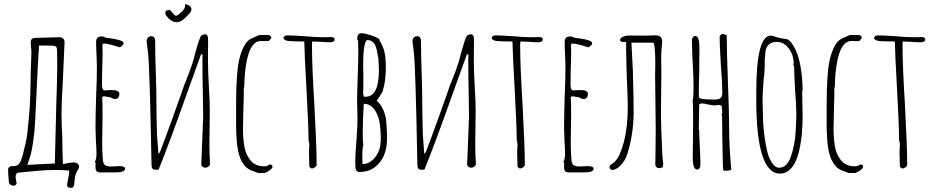

<svg xmlns="http://www.w3.org/2000/svg" viewBox="-20 -839 4627 949"><path d="M312 70 317 44Q322 22 322 4Q288 1 254 1Q211 1 161.5 5.5Q112 10 65 15Q57 23 57 36Q57 37 60 55Q62 63 62 66Q62 75 51 78L47 79Q39 79 32 74Q25 69 24 62Q20 20 20 -1Q20 -10 27.5 -14.5Q35 -19 43 -18Q64 -17 73 -28Q82 -39 89 -60Q109 -134 114 -172Q124 -261 127 -310.5Q130 -360 131 -426Q131 -443 132 -484Q133 -525 135 -570Q136 -580 134 -600Q132 -616 132 -624Q131 -640 137.5 -646Q144 -652 160 -652L273 -655Q285 -655 292.5 -648Q300 -641 299 -629L290 -426Q284 -330 284 -280Q284 -228 288 -161Q288 -103 291 -28Q326 -36 344 -36Q356 -36 363.5 -30Q371 -24 371 -15Q371 -8 367 -3Q352 19 349.5 45.5Q347 72 346 77Q342 93 324 89Q309 86 312 70ZM251 -31Q255 -214 258 -314L261 -411Q263 -477 263 -508Q263 -555 262 -588Q262 -602 258 -607Q254 -612 242 -613Q231 -614 208 -614H173Q167 -530 160 -369Q153 -213 150 -187Q143 -126 136.5 -95Q130 -64 115 -24Q204 -28 251 -31Z M452 -8V-21Q453 -26 453 -33L449 -37Q457 -58 457 -78Q457 -101 454 -144L452 -210Q452 -260 455 -360Q459 -449 459 -511L457 -571Q455 -598 455 -631Q455 -646 462 -652.5Q469 -659 484 -659Q494 -659 500 -653Q502 -652 529 -649Q554 -646 572 -640Q591 -634 591 -625Q591 -615 572 -605Q515 -624 491 -624L486 -618Q487 -609 487 -575Q487 -532 485 -498Q484 -463 484 -420Q484 -392 498 -392L514 -393Q522 -394 531 -394Q570 -394 570 -376Q570 -365 565 -357.5Q560 -350 550 -350Q535 -350 527 -358L495 -363H490L485 -358V-355Q487 -338 487 -276Q487 -237 486 -205L485 -134Q485 -95 488 -54Q489 -31 498 -23.5Q507 -16 531 -16L549 -17Q558 -18 569 -18Q598 -18 598 -5Q598 13 554 13H472Q454 13 452 -8Z M752 0Q739 0 734 -5.5Q729 -11 729 -24Q720 -500 712 -575Q709 -594 705 -632Q704 -645 710.5 -652.5Q717 -660 728 -660Q747 -660 747 -634Q746 -599 751 -447Q753 -391 753 -342Q753 -275 756 -174L763 -78L771 -88Q799 -161 841 -278Q883 -395 891 -420L904 -452Q920 -492 930 -523Q936 -541 946 -581Q954 -610 962 -634.5Q970 -659 976 -664Q980 -667 987 -668.5Q994 -670 999 -669Q1002 -668 1005 -662.5Q1008 -657 1008 -652Q1009 -635 1008.5 -614.5Q1008 -594 1008 -577V-535Q1008 -496 1012 -418Q1014 -393 1016 -341Q1017 -323 1017 -288Q1017 -234 1016 -208L1015 -127Q1015 -79 1018 -31V-29Q1018 -22 1011.5 -16.5Q1005 -11 996 -10Q987 -10 980.5 -15.5Q974 -21 975 -29L978 -103L984 -258V-288Q982 -365 981 -466.5Q980 -568 981 -570L974 -571L905 -380Q815 -126 764 -1ZM853 -729Q832 -729 812 -749Q807 -755 802 -761.5Q797 -768 797 -775Q797 -780 800 -786Q814 -790 816 -790Q822 -790 832 -777Q844 -761 850 -761Q855 -761 869 -772Q882 -783 889 -793Q896 -803 895 -819Q926 -812 926 -793Q926 -782 916 -772Q899 -753 884 -741Q869 -729 853 -729Z M1232 7Q1213 1 1199.5 -10Q1186 -21 1174 -43Q1153 -83 1149 -158Q1147 -192 1147 -218V-332Q1147 -397 1151 -458Q1154 -503 1160 -534Q1166 -565 1179 -596Q1193 -628 1210 -641Q1217 -647 1237 -655Q1250 -660 1262 -666H1302H1305Q1306 -665 1308 -665L1313 -664L1317 -661Q1320 -658 1320 -657Q1321 -655 1321 -651L1308 -636H1266Q1247 -636 1231.5 -617.5Q1216 -599 1208 -571Q1200 -546 1195 -512Q1190 -478 1189 -453Q1187 -421 1187 -409L1185 -404Q1185 -348 1183 -303L1181 -202Q1181 -158 1187 -121Q1192 -81 1216 -49Q1239 -17 1287 -17Q1302 -17 1312 -26Q1327 -26 1327 -15Q1327 -8 1314.5 1.5Q1302 11 1289 16H1256Z M1509 -14 1508 -51Q1507 -67 1507 -87Q1507 -97 1508 -104L1509 -122Q1509 -132 1505 -146Q1505 -213 1495 -395Q1485 -571 1484 -634Q1422 -634 1401 -637Q1381 -642 1381 -653Q1386 -664 1400 -664Q1430 -664 1487 -660Q1539 -655 1574 -655H1595L1616 -656Q1634 -656 1634 -643Q1634 -637 1627.5 -633.5Q1621 -630 1612 -630Q1592 -630 1570 -632L1527 -634Q1523 -634 1523 -631Q1522 -628 1522 -612Q1522 -515 1534 -318Q1545 -114 1545 -25Q1545 -18 1536.5 -12Q1528 -6 1520 -6Z M1737 -10 1736 -41Q1736 -77 1742 -147Q1747 -225 1747 -252L1746 -297Q1745 -317 1745 -341Q1745 -381 1748 -460Q1751 -541 1751 -580L1750 -638L1746 -643V-649Q1746 -675 1767 -675Q1783 -675 1819.5 -662.5Q1856 -650 1856 -642V-639Q1874 -610 1880.5 -581Q1887 -552 1887 -507Q1887 -434 1871 -388H1872Q1868 -380 1856 -362L1842 -341Q1860 -327 1872.5 -300Q1885 -273 1888 -248Q1889 -239 1890 -226Q1891 -213 1892 -195L1893 -169V-155Q1893 -59 1833 -13Q1802 11 1756 11Q1748 11 1742.5 5Q1737 -1 1737 -10ZM1787 -361Q1853 -361 1853 -494Q1853 -505 1851 -537L1850 -556L1848 -558Q1844 -591 1837 -610Q1832 -624 1821 -632.5Q1810 -641 1797 -641Q1775 -641 1775 -510Q1775 -485 1776 -476V-456V-422Q1775 -406 1775 -386V-374Q1775 -374 1777 -368L1779 -361ZM1861 -136 1862 -140V-148V-159Q1862 -201 1855 -239Q1844 -290 1816 -313Q1800 -326 1778 -326Q1773 -243 1773 -190V-167Q1773 -138 1776 -121Q1771 -112 1771 -73V-47L1772 -28Q1796 -28 1816.5 -44Q1837 -60 1849 -85.5Q1861 -111 1861 -136Z M2066 0Q2053 0 2048 -5.5Q2043 -11 2043 -24Q2034 -500 2026 -575Q2023 -594 2019 -632Q2018 -645 2024.5 -652.5Q2031 -660 2042 -660Q2061 -660 2061 -634Q2060 -599 2065 -447Q2067 -391 2067 -342Q2067 -275 2070 -174L2077 -78L2085 -88Q2113 -161 2155 -278Q2197 -395 2205 -420L2218 -452Q2234 -492 2244 -523Q2250 -541 2260 -581Q2268 -610 2276 -634.5Q2284 -659 2290 -664Q2294 -667 2301 -668.5Q2308 -670 2313 -669Q2316 -668 2319 -662.5Q2322 -657 2322 -652Q2323 -635 2322.5 -614.5Q2322 -594 2322 -577V-535Q2322 -496 2326 -418Q2328 -393 2330 -341Q2331 -323 2331 -288Q2331 -234 2330 -208L2329 -127Q2329 -79 2332 -31V-29Q2332 -22 2325.5 -16.5Q2319 -11 2310 -10Q2301 -10 2294.5 -15.5Q2288 -21 2289 -29L2292 -103L2298 -258V-288Q2296 -365 2295 -466.5Q2294 -568 2295 -570L2288 -571L2219 -380Q2129 -126 2078 -1Z M2538 -14 2537 -51Q2536 -67 2536 -87Q2536 -97 2537 -104L2538 -122Q2538 -132 2534 -146Q2534 -213 2524 -395Q2514 -571 2513 -634Q2451 -634 2430 -637Q2410 -642 2410 -653Q2415 -664 2429 -664Q2459 -664 2516 -660Q2568 -655 2603 -655H2624L2645 -656Q2663 -656 2663 -643Q2663 -637 2656.5 -633.5Q2650 -630 2641 -630Q2621 -630 2599 -632L2556 -634Q2552 -634 2552 -631Q2551 -628 2551 -612Q2551 -515 2563 -318Q2574 -114 2574 -25Q2574 -18 2565.5 -12Q2557 -6 2549 -6Z M2768 -8V-21Q2769 -26 2769 -33L2765 -37Q2773 -58 2773 -78Q2773 -101 2770 -144L2768 -210Q2768 -260 2771 -360Q2775 -449 2775 -511L2773 -571Q2771 -598 2771 -631Q2771 -646 2778 -652.5Q2785 -659 2800 -659Q2810 -659 2816 -653Q2818 -652 2845 -649Q2870 -646 2888 -640Q2907 -634 2907 -625Q2907 -615 2888 -605Q2831 -624 2807 -624L2802 -618Q2803 -609 2803 -575Q2803 -532 2801 -498Q2800 -463 2800 -420Q2800 -392 2814 -392L2830 -393Q2838 -394 2847 -394Q2886 -394 2886 -376Q2886 -365 2881 -357.5Q2876 -350 2866 -350Q2851 -350 2843 -358L2811 -363H2806L2801 -358V-355Q2803 -338 2803 -276Q2803 -237 2802 -205L2801 -134Q2801 -95 2804 -54Q2805 -31 2814 -23.5Q2823 -16 2847 -16L2865 -17Q2874 -18 2885 -18Q2914 -18 2914 -5Q2914 13 2870 13H2788Q2770 13 2768 -8Z M3008 1Q2996 1 2993 -11V-14Q2993 -21 3001 -26.5Q3009 -32 3012 -34Q3031 -50 3041.5 -73Q3052 -96 3063 -135Q3083 -212 3083 -311Q3083 -336 3081 -386Q3078 -448 3076 -529Q3074 -610 3075 -632Q3074 -632 3072 -631.5Q3070 -631 3067 -631Q3045 -631 3045 -641Q3045 -652 3061 -658Q3076 -664 3095 -663.5Q3114 -663 3120 -663H3168Q3202 -663 3206 -664Q3231 -666 3242 -659Q3253 -652 3253 -632Q3253 -623 3252 -618Q3248 -589 3248 -551L3249 -480Q3249 -419 3248 -389L3247 -297V-267Q3247 -209 3253 -91Q3253 -76 3255 -57.5Q3257 -39 3258 -31V-27Q3258 -17 3254.5 -13Q3251 -9 3241 -8H3239Q3230 -8 3224.5 -13Q3219 -18 3219 -28L3220 -91Q3221 -128 3221 -202L3218 -465L3219 -527Q3219 -567 3216 -604Q3216 -610 3210 -628H3101L3105 -549L3108 -491Q3112 -349 3112 -278Q3110 -170 3081 -79Q3064 -28 3028 -6Q3016 1 3008 1Z M3554 -4Q3554 -13 3553 -20Q3549 -200 3549 -267L3546 -271L3550 -280Q3550 -298 3546 -317L3531 -321Q3522 -318 3511 -318Q3503 -318 3478 -323Q3461 -328 3447 -328L3436 -324Q3436 -289 3435 -261Q3434 -233 3434 -198L3436 -194Q3436 -166 3439 -110Q3442 -55 3442 -27Q3442 -16 3438 -8.5Q3434 -1 3426 -1Q3404 -1 3404 -61Q3404 -112 3405 -153L3406 -244Q3406 -335 3403 -342Q3408 -352 3408 -408Q3408 -456 3404 -525L3402 -564L3400 -642Q3400 -649 3405 -655Q3410 -661 3417 -661Q3437 -661 3437 -603Q3437 -535 3436 -480Q3434 -425 3434 -359Q3434 -347 3510 -347H3514Q3533 -347 3541.5 -354.5Q3550 -362 3550 -380Q3550 -433 3543 -518Q3537 -610 3537 -656Q3537 -662 3542 -666.5Q3547 -671 3554 -671L3563 -668Q3570 -667 3572 -665Q3572 -587 3578 -432Q3584 -276 3584 -198Q3584 -120 3594 -6V0Q3585 5 3571 5Q3559 5 3556.5 3.5Q3554 2 3554 -4ZM3521 -361 3523 -359H3521Z M3718 -349V-384Q3718 -663 3790 -663Q3795 -663 3804 -660Q3836 -649 3867 -646Q3886 -642 3905 -607Q3926 -571 3936.5 -512Q3947 -453 3947 -391L3945 -386Q3945 -353 3946 -327L3947 -267Q3947 -216 3943 -175Q3937 -113 3923 -68Q3914 -41 3902.5 -23Q3891 -5 3874 7Q3858 19 3835 19Q3718 19 3718 -349ZM3889 -65Q3908 -121 3912 -179Q3916 -239 3916 -275Q3916 -315 3910 -393Q3905 -480 3905 -511L3901 -519L3903 -524Q3903 -568 3878.5 -600Q3854 -632 3819 -632Q3773 -632 3764 -588Q3762 -573 3760 -545Q3760 -471 3754 -444Q3754 -429 3751 -397L3749 -350Q3749 -328 3750 -311L3751 -271Q3751 -224 3759 -163Q3765 -118 3773 -87Q3781 -56 3796 -34Q3811 -10 3831 -10Q3870 -10 3889 -65Z M4151 7Q4132 1 4118.5 -10Q4105 -21 4093 -43Q4072 -83 4068 -158Q4066 -192 4066 -218V-332Q4066 -397 4070 -458Q4073 -503 4079 -534Q4085 -565 4098 -596Q4112 -628 4129 -641Q4136 -647 4156 -655Q4169 -660 4181 -666H4221H4224Q4225 -665 4227 -665L4232 -664L4236 -661Q4239 -658 4239 -657Q4240 -655 4240 -651L4227 -636H4185Q4166 -636 4150.5 -617.5Q4135 -599 4127 -571Q4119 -546 4114 -512Q4109 -478 4108 -453Q4106 -421 4106 -409L4104 -404Q4104 -348 4102 -303L4100 -202Q4100 -158 4106 -121Q4111 -81 4135 -49Q4158 -17 4206 -17Q4221 -17 4231 -26Q4246 -26 4246 -15Q4246 -8 4233.5 1.5Q4221 11 4208 16H4175Z M4428 -14 4427 -51Q4426 -67 4426 -87Q4426 -97 4427 -104L4428 -122Q4428 -132 4424 -146Q4424 -213 4414 -395Q4404 -571 4403 -634Q4341 -634 4320 -637Q4300 -642 4300 -653Q4305 -664 4319 -664Q4349 -664 4406 -660Q4458 -655 4493 -655H4514L4535 -656Q4553 -656 4553 -643Q4553 -637 4546.5 -633.5Q4540 -630 4531 -630Q4511 -630 4489 -632L4446 -634Q4442 -634 4442 -631Q4441 -628 4441 -612Q4441 -515 4453 -318Q4464 -114 4464 -25Q4464 -18 4455.5 -12Q4447 -6 4439 -6Z"/></svg>

Font: Amatic SC
Style: Regular
Weight: 400
Designer: Multiple Designers
Foundry: Vernon Adams
Version: Version 2.505